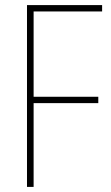

<svg xmlns="http://www.w3.org/2000/svg" viewBox="-20 -734 434 754"><path d="M112 0V-329H366V-354H112V-689H381V-714H86V0Z"/></svg>

Font: Noto Sans Thai Looped Condensed Thin
Style: Regular
Weight: 100
Width: 3
Designer: Sasikarn Vongin, Ben Mitchell
Foundry: The Fontpad Ltd
Version: Version 1.001